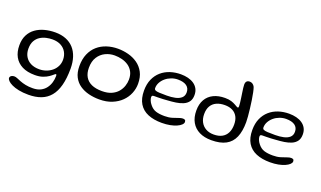

<svg xmlns="http://www.w3.org/2000/svg" viewBox="-83 -1144 3124 1868"><g transform="rotate(20 1479.0 -209.5)"><path d="M265.5 218.5Q208 218.5 164.5 209.5Q121 200.5 92 186.5Q63 172.5 48.2 157Q33.5 141.5 33.5 128.5Q33.5 118.5 39.8 111.5Q46 104.5 56.2 100.8Q66.5 97 79.5 97Q92 97 109.5 104.5Q127 112 151.2 121.5Q175.5 131 208.5 138Q241.5 145 284.5 144.5Q332 144 365 127Q398 110 418.5 82Q439 54 448.2 21.2Q457.5 -11.5 457.5 -44.5Q457.5 -50 456.8 -53.8Q456 -57.5 454.5 -59.8Q453 -62 450.5 -62Q445 -62 432 -50Q419 -38 396.5 -22.5Q374 -7 340 5Q306 17 258.5 17Q179.5 17 126.5 -10Q73.5 -37 46.2 -86.5Q19 -136 19 -204.5Q19 -266.5 42 -311.5Q65 -356.5 105.2 -385.2Q145.5 -414 197.5 -427.8Q249.5 -441.5 307 -441.5Q369 -441.5 417.2 -422.2Q465.5 -403 498.5 -366.5Q531.5 -330 548.5 -278Q565.5 -226 565.5 -160.5Q565.5 -59.5 546.2 12.8Q527 85 489 130.5Q451 176 395 197.2Q339 218.5 265.5 218.5ZM279.5 -50.5Q317 -50.5 351 -62.8Q385 -75 411 -97Q437 -119 452 -149.5Q467 -180 467 -216Q467 -259 448 -293.5Q429 -328 392.5 -348Q356 -368 303.5 -368Q273 -368 239.8 -360.8Q206.5 -353.5 177.8 -335.2Q149 -317 131 -285Q113 -253 113 -203.5Q113 -157 133.5 -122.5Q154 -88 191.2 -69.2Q228.5 -50.5 279.5 -50.5Z M928 25.5Q871 25.5 818.8 12.5Q766.5 -0.5 725.5 -28.5Q684.5 -56.5 660.8 -102.2Q637 -148 637 -214Q637 -286.5 660.2 -340.5Q683.5 -394.5 724.2 -430Q765 -465.5 819 -483.2Q873 -501 934 -501Q988.5 -501 1041.5 -487.2Q1094.5 -473.5 1137.8 -443.2Q1181 -413 1207 -364.5Q1233 -316 1233 -246Q1233 -195 1213.2 -146.5Q1193.5 -98 1154.8 -59.5Q1116 -21 1059.2 2.2Q1002.5 25.5 928 25.5ZM925.5 -59.5Q983 -59.5 1023 -77.2Q1063 -95 1087.8 -124Q1112.5 -153 1124 -187.5Q1135.5 -222 1135.5 -255.5Q1135.5 -303 1117.2 -336Q1099 -369 1068.8 -389.5Q1038.5 -410 1001.5 -419.2Q964.5 -428.5 926 -428.5Q875.5 -428.5 830.5 -406.8Q785.5 -385 757.5 -341.2Q729.5 -297.5 729.5 -230Q729.5 -175.5 751.5 -137.2Q773.5 -99 817.2 -79.2Q861 -59.5 925.5 -59.5Z M1577.5 32Q1494.5 32 1434.2 7Q1374 -18 1341.8 -70.5Q1309.5 -123 1309.5 -205.5Q1309.5 -273 1332 -323.8Q1354.5 -374.5 1393.5 -408.5Q1432.5 -442.5 1484 -459.5Q1535.5 -476.5 1594 -476.5Q1634 -476.5 1668.8 -467.8Q1703.5 -459 1730 -441Q1756.5 -423 1771.5 -395.5Q1786.5 -368 1786.5 -331Q1786.5 -288 1767.5 -262Q1748.5 -236 1715.8 -221.8Q1683 -207.5 1642 -201.5Q1601 -195.5 1557 -193Q1537 -191 1510 -189.8Q1483 -188.5 1458.8 -188.2Q1434.5 -188 1422 -188Q1407 -188 1401.8 -183.8Q1396.5 -179.5 1396.5 -168.5Q1396.5 -154.5 1404.2 -135Q1412 -115.5 1427 -97.5Q1454.5 -62.5 1490.8 -51Q1527 -39.5 1581 -39.5Q1624.5 -39.5 1658 -49.5Q1691.5 -59.5 1716.2 -69Q1741 -78.5 1758.5 -78.5Q1772.5 -78.5 1780.5 -73.2Q1788.5 -68 1788.5 -52.5Q1788.5 -38 1773 -23Q1757.5 -8 1729.2 4.5Q1701 17 1662.5 24.5Q1624 32 1577.5 32ZM1534.5 -234.5Q1580.5 -234.5 1619.5 -242.8Q1658.5 -251 1682.2 -271.8Q1706 -292.5 1706 -329.5Q1706 -373 1674.5 -395.8Q1643 -418.5 1584 -418.5Q1549.5 -418.5 1516.8 -406.2Q1484 -394 1458.5 -372.5Q1433 -351 1418 -323.5Q1403 -296 1403 -265Q1403 -250 1415.5 -243.8Q1428 -237.5 1456.8 -236Q1485.5 -234.5 1534.5 -234.5Z M2088.5 25.5Q2016 25.5 1963.5 -0.5Q1911 -26.5 1882.5 -76.2Q1854 -126 1854 -197.5Q1854 -264.5 1881 -311.2Q1908 -358 1958 -382.5Q2008 -407 2076.5 -407Q2116 -407 2142.2 -398.5Q2168.5 -390 2185.5 -380Q2198 -372.5 2208.2 -367Q2218.5 -361.5 2223 -361.5Q2231 -361.5 2231 -377Q2231 -391.5 2228.2 -413.5Q2225.5 -435.5 2222 -461Q2218.5 -486.5 2214.5 -511.8Q2210.5 -537 2208 -558.2Q2205.5 -579.5 2205.5 -592Q2205.5 -638.5 2248 -638.5Q2264 -638.5 2277.5 -629.5Q2291 -620.5 2299.5 -603.5Q2306.5 -585 2313.5 -551.2Q2320.5 -517.5 2326.8 -476Q2333 -434.5 2338 -392.5Q2343 -350.5 2346 -314.2Q2349 -278 2349 -255.5Q2349 -161.5 2322.2 -99Q2295.5 -36.5 2238.2 -5.5Q2181 25.5 2088.5 25.5ZM2091.5 -34.5Q2142 -34.5 2176.8 -53.2Q2211.5 -72 2229.2 -107.5Q2247 -143 2247 -193Q2247 -241.5 2229 -274.5Q2211 -307.5 2178 -324.2Q2145 -341 2098.5 -341Q2049 -341 2012.8 -324.2Q1976.5 -307.5 1957 -274.2Q1937.5 -241 1937.5 -191Q1937.5 -143 1956.5 -108Q1975.5 -73 2010 -53.8Q2044.5 -34.5 2091.5 -34.5Z M2698.5 32Q2615.5 32 2555.2 7Q2495 -18 2462.8 -70.5Q2430.5 -123 2430.5 -205.5Q2430.5 -273 2453 -323.8Q2475.5 -374.5 2514.5 -408.5Q2553.5 -442.5 2605 -459.5Q2656.5 -476.5 2715 -476.5Q2755 -476.5 2789.8 -467.8Q2824.5 -459 2851 -441Q2877.5 -423 2892.5 -395.5Q2907.5 -368 2907.5 -331Q2907.5 -288 2888.5 -262Q2869.5 -236 2836.8 -221.8Q2804 -207.5 2763 -201.5Q2722 -195.5 2678 -193Q2658 -191 2631 -189.8Q2604 -188.5 2579.8 -188.2Q2555.5 -188 2543 -188Q2528 -188 2522.8 -183.8Q2517.5 -179.5 2517.5 -168.5Q2517.5 -154.5 2525.2 -135Q2533 -115.5 2548 -97.5Q2575.5 -62.5 2611.8 -51Q2648 -39.5 2702 -39.5Q2745.5 -39.5 2779 -49.5Q2812.5 -59.5 2837.2 -69Q2862 -78.5 2879.5 -78.5Q2893.5 -78.5 2901.5 -73.2Q2909.5 -68 2909.5 -52.5Q2909.5 -38 2894 -23Q2878.5 -8 2850.2 4.5Q2822 17 2783.5 24.5Q2745 32 2698.5 32ZM2655.5 -234.5Q2701.5 -234.5 2740.5 -242.8Q2779.5 -251 2803.2 -271.8Q2827 -292.5 2827 -329.5Q2827 -373 2795.5 -395.8Q2764 -418.5 2705 -418.5Q2670.5 -418.5 2637.8 -406.2Q2605 -394 2579.5 -372.5Q2554 -351 2539 -323.5Q2524 -296 2524 -265Q2524 -250 2536.5 -243.8Q2549 -237.5 2577.8 -236Q2606.5 -234.5 2655.5 -234.5Z"/></g></svg>

Font: Gluten Thin Light
Style: Regular
Weight: 300
Version: Version 1.300